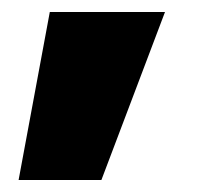

<svg xmlns="http://www.w3.org/2000/svg" viewBox="-20 -177 347 320"><path d="M63 -157H255L149 123H11Z"/></svg>

Font: Cairo Black
Style: Regular
Weight: 900
Designer: Mohamed Gaber, the designers of Titillium
Foundry: Kief Type Foundry
Version: Version 2.009; ttfautohint (v1.5.33-1714) -l 8 -r 50 -G 200 